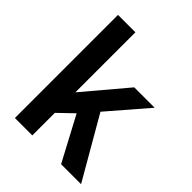

<svg xmlns="http://www.w3.org/2000/svg" viewBox="-204 -837 952 952"><g transform="rotate(45 271.5 -361.5)"><path d="M65 0V-723H187V-302L376 -526H519L343 -322L529 0H389L265 -233L187 -158V0Z"/></g></svg>

Font: Archivo Variable SemiBold
Style: Regular
Weight: 600
Designer: Hector Gatti
Foundry: Omnibus-Type
Version: Version 2.001